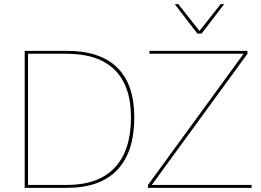

<svg xmlns="http://www.w3.org/2000/svg" viewBox="-20 -905 1256 925"><path d="M302 -660Q463 -660 545 -579Q627 -498 627 -340Q627 -173 545 -86.5Q463 0 302 0H99V-660ZM302 -14Q454 -14 532.5 -97Q611 -180 611 -340Q611 -491 532.5 -568.5Q454 -646 302 -646H115V-14ZM707 -8 704 -14H1192V0H693V-14L1158 -652L1161 -646H700V-660H1172V-646ZM1060 -885 951 -743H931L822 -885H839L941 -756L1043 -885Z"/></svg>

Font: Work Sans Thin
Style: Regular
Weight: 250
Designer: Wei Huang
Foundry: Wei Huang
Version: Version 2.012